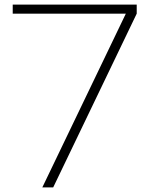

<svg xmlns="http://www.w3.org/2000/svg" viewBox="-20 -733 646 830"><path d="M571 -674 210 77H163L524 -674H35V-713H571Z"/></svg>

Font: Gmarket Sans TTF Light
Style: Regular
Weight: 300
Designer: Creative Director : Sungho Lee; Art Director : Kiwoong Choi; Project Manager : Sori Yang, Jongwook Yoon; Font Designer :
Foundry: Sandoll Inc.
Version: Version 1.000;hotconv 1.0.109;makeotfexe 2.5.65596